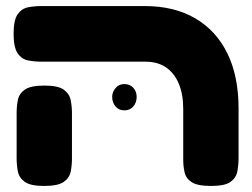

<svg xmlns="http://www.w3.org/2000/svg" viewBox="-20 -606 834 635"><path d="M678 9Q633 9 614 -3.5Q595 -16 590.5 -36Q586 -56 586 -77V-245Q586 -295 571 -330Q556 -365 528.5 -383.5Q501 -402 461 -402H118Q95 -402 73.5 -406Q52 -410 38.5 -429.5Q25 -449 25 -494Q25 -540 38.5 -559Q52 -578 73.5 -582Q95 -586 117 -586H458Q556 -586 625.5 -545.5Q695 -505 732 -429.5Q769 -354 769 -247V-84Q769 -61 765 -39.5Q761 -18 742.5 -4.5Q724 9 678 9ZM126 9Q81 9 62 -4.5Q43 -18 39 -39.5Q35 -61 35 -83V-232Q35 -254 39 -275Q43 -296 62 -309.5Q81 -323 127 -323Q173 -323 191.5 -309Q210 -295 214 -274Q218 -253 218 -231V-82Q218 -60 214 -39Q210 -18 191 -4.5Q172 9 126 9ZM391 -241Q373 -241 362 -254Q351 -267 351 -286Q351 -301 362 -314.5Q373 -328 391 -328Q410 -328 421 -315.5Q432 -303 432 -286Q432 -267 421 -254Q410 -241 391 -241Z"/></svg>

Font: Fredoka Expanded
Style: Bold
Weight: 700
Width: 7
Designer: Ben Nathan
Foundry: Milena B. Brandão, Ben Nathan
Version: Version 2.001